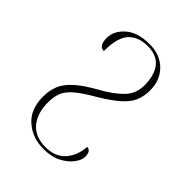

<svg xmlns="http://www.w3.org/2000/svg" viewBox="-169 -621 710 710"><g transform="rotate(45 186.0 -266.0)"><path d="M187 10Q129 10 89 -25Q49 -60 49 -126Q49 -157 59 -183Q69 -209 96.5 -234.5Q124 -260 176 -289Q225 -316 255 -346Q285 -376 285 -421Q285 -473 262 -502.5Q239 -532 191 -532Q143 -532 116 -504Q89 -476 89 -404Q62 -404 62 -445Q62 -483 95.5 -512.5Q129 -542 191 -542Q246 -542 279.5 -508.5Q313 -475 313 -422Q313 -370 283 -336Q253 -302 188 -264Q141 -237 117 -216Q93 -195 85 -173.5Q77 -152 77 -125Q77 -66 105.5 -33Q134 0 187 0Q238 0 265.5 -31Q293 -62 296 -110Q317 -109 317 -79Q317 -62 301.5 -41Q286 -20 257.5 -5Q229 10 187 10Z"/></g></svg>

Font: Noto Serif Display SemiCondensed Thin
Style: Regular
Weight: 100
Width: 4
Designer: Monotype Design Team
Foundry: Monotype Imaging Inc.
Version: Version 2.009